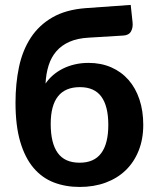

<svg xmlns="http://www.w3.org/2000/svg" viewBox="-20 -752 633 780"><path d="M303.5 -91Q362.5 -91 391.2 -129.8Q420 -168.5 420 -244.5Q420 -320.5 391.8 -359.2Q363.5 -398 304.5 -398Q186 -398 186 -248.5Q186 -170.5 214.5 -130.8Q243 -91 303.5 -91ZM340 -599Q294.5 -596.5 262.2 -582.2Q230 -568 209 -543.8Q188 -519.5 177.5 -486.2Q167 -453 165 -412.5Q177.5 -431 195 -446.2Q212.5 -461.5 234.8 -472.8Q257 -484 283.2 -490.2Q309.5 -496.5 339.5 -496.5Q390.5 -496.5 431.8 -478.5Q473 -460.5 502 -427.5Q531 -394.5 546.5 -348Q562 -301.5 562 -245Q562 -186.5 543.2 -139.8Q524.5 -93 490.5 -60.2Q456.5 -27.5 409 -10Q361.5 7.5 303.5 7.5Q246 7.5 198.2 -11Q150.5 -29.5 116 -70.2Q81.5 -111 62.2 -176.2Q43 -241.5 43 -335Q43 -412.5 57.2 -480Q71.5 -547.5 105 -598.8Q138.5 -650 193.2 -681.5Q248 -713 328.5 -719L511 -732L518.5 -662Q521 -639.5 512 -624Q503 -608.5 480 -607.5Z"/></svg>

Font: Lato 2
Style: Regular
Weight: 800
Designer: Lukasz Dziedzic with Adam Twardoch and Botio Nikoltchev
Foundry: tyPoland Lukasz Dziedzic
Version: Version 2.015; 2015-08-06; http://www.latofonts.com/